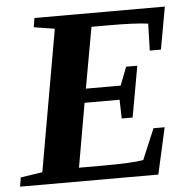

<svg xmlns="http://www.w3.org/2000/svg" viewBox="-56 -705 771 754"><g transform="rotate(-5 329.5 -327.5)"><path d="M183 -606 101 -619 107 -655H621L591 -488H547L550 -594Q501 -601 394 -601H327L284 -361H421L449 -433H493L457 -232H414L412 -306H274L230 -54H319Q441 -54 484 -62L535 -183H579L538 0H-7L-1 -36L85 -49Z"/></g></svg>

Font: Libra Serif Modern
Style: Bold Italic
Weight: 700
Italic angle: -12°
Designer: Stefan Peev, Context Ltd
Foundry: Stefan Peev, Context Ltd
Version: Version 1.000